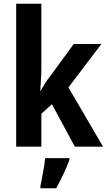

<svg xmlns="http://www.w3.org/2000/svg" viewBox="-20 -831 568 1021"><path d="M200 -475Q200 -439 198 -410Q196 -381 194 -347H195Q210 -372 220 -388.5Q230 -405 245 -423L372 -597H519L344 -366L528 -51H378L256 -277L200 -226V-51H66V-811H200ZM349 20Q321 94 279 170H195V157Q199 139 204 112.5Q209 86 213.5 59Q218 32 220 10H349Z"/></svg>

Font: Noto Sans Tamil UI Condensed
Style: Bold
Weight: 700
Width: 3
Designer: Jelle Bosma - Monotype Design Team
Foundry: Monotype Imaging Inc.
Version: Version 2.004; ttfautohint (v1.8.4.7-5d5b)